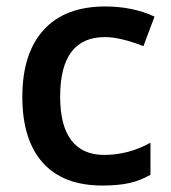

<svg xmlns="http://www.w3.org/2000/svg" viewBox="-20 -570 535 600"><path d="M299.8 9.8Q177.2 9.8 113.5 -61.8Q49.8 -133.3 49.8 -267.1Q49.8 -403.3 116.5 -476.6Q183.1 -549.8 309.1 -549.8Q394.5 -549.8 462.9 -518.1L428.2 -425.8Q355.5 -454.1 308.1 -454.1Q168 -454.1 168 -268.1Q168 -177.2 202.9 -131.6Q237.8 -85.9 305.2 -85.9Q381.8 -85.9 450.2 -124V-23.9Q419.4 -5.9 384.5 2Q349.6 9.8 299.8 9.8Z"/></svg>

Font: f1_51640          
Style: Regular
Weight: 600
Foundry: Ascender Corporation
Version: Version 1.10